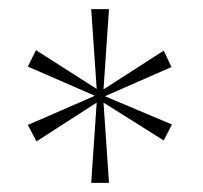

<svg xmlns="http://www.w3.org/2000/svg" viewBox="-20 -780 445 421"><path d="M180 -379H219L207 -555L339 -472L357 -507L210 -569L356 -633L339 -669L207 -584L219 -760H180L192 -585L59 -670L41 -634L188 -570L41 -506L60 -470L192 -555Z"/></svg>

Font: Noto Serif Display SemiCondensed ExtraLight
Style: Regular
Weight: 200
Width: 4
Designer: Monotype Design Team
Foundry: Monotype Imaging Inc.
Version: Version 2.009